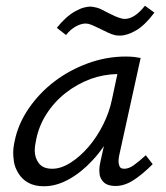

<svg xmlns="http://www.w3.org/2000/svg" viewBox="-20 -643 579 669"><path d="M133 6Q101 6 79 -6Q57 -18 44 -39.5Q31 -61 28.5 -80Q26 -99 26 -109Q26 -129 31 -151Q43 -211 80 -265Q117 -319 169.5 -359Q222 -399 286.5 -422.5Q351 -446 418 -446Q436 -446 447.5 -444.5Q459 -443 470 -441L395 -100Q393 -89 393 -81Q393 -72 396.5 -63.5Q400 -55 413 -55Q429 -55 447 -68Q465 -81 488 -102L512 -71Q475 -34 444 -14.5Q413 5 383 5Q367 5 355 0.5Q343 -4 335.5 -15Q328 -26 327 -36Q326 -46 326 -50Q326 -63 330 -80L342 -134Q323 -106 301 -83Q263 -42 219.5 -18Q176 6 133 6ZM162 -55Q193 -55 226.5 -76.5Q260 -98 289 -132Q318 -166 339.5 -209Q361 -252 370 -296L389 -385Q341 -384 296 -368Q248 -350 208.5 -319Q169 -288 141.5 -245Q114 -202 105 -151Q101 -133 101 -119Q101 -93 115.5 -74Q130 -55 162 -55ZM178 -546Q193 -565 209.5 -580Q226 -595 243.5 -604.5Q261 -614 274 -617Q287 -620 294 -620Q302 -620 309 -618Q322 -616 333.5 -610Q345 -604 357 -598Q369 -592 381 -586.5Q393 -581 406 -578Q410 -577 414 -577Q432 -577 450 -589Q468 -601 485 -623L518 -599Q485 -555 454 -537Q423 -519 398 -519Q390 -519 383 -520Q369 -523 357 -529Q345 -535 333 -540.5Q321 -546 310 -551.5Q299 -557 288 -560Q283 -561 278 -561Q263 -561 244.5 -551Q226 -541 210 -521Z"/></svg>

Font: Isabella Sans
Style: Italic
Weight: 400
Italic angle: -12°
Designer: Christian Thalmann (Catharsis Fonts), Cristiano Sobral
Foundry: The Isabella Sans Project Authors
Version: Version 2.026; ttfautohint (v1.8.4.7-5d5b-dirty)